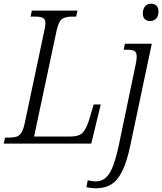

<svg xmlns="http://www.w3.org/2000/svg" viewBox="-38 -771 871 1031"><path d="M-18 0 -11 -32H7Q32 -32 48.5 -36.5Q65 -41 75.5 -56.5Q86 -72 94 -106L199 -602Q202 -616 204 -627.5Q206 -639 206 -646Q206 -669 191.5 -675.5Q177 -682 147 -682H126L133 -714H378L371 -682H351Q315 -682 296 -669.5Q277 -657 266 -607L145 -38H341Q387 -38 406.5 -59Q426 -80 440 -126L465 -210H503L452 0ZM769 -658Q751 -658 740 -668Q729 -678 729 -699Q729 -723 741 -737Q753 -751 773 -751Q790 -751 801.5 -741Q813 -731 813 -710Q813 -682 799.5 -670Q786 -658 769 -658ZM479 240Q463 240 449 238Q435 236 426 234L433 197Q442 199 454 201Q466 203 477 203Q522 203 549.5 160Q577 117 600 9L691 -427Q696 -450 696 -467Q696 -491 683.5 -497.5Q671 -504 642 -504H626L633 -536H777L662 9Q643 100 617.5 150Q592 200 558 220Q524 240 479 240Z"/></svg>

Font: Noto Serif SemiCondensed Light
Style: Italic
Weight: 300
Width: 4
Italic angle: -12°
Designer: Monotype Design Team
Foundry: Monotype Imaging Inc.
Version: Version 2.013; ttfautohint (v1.8.4.7-5d5b)